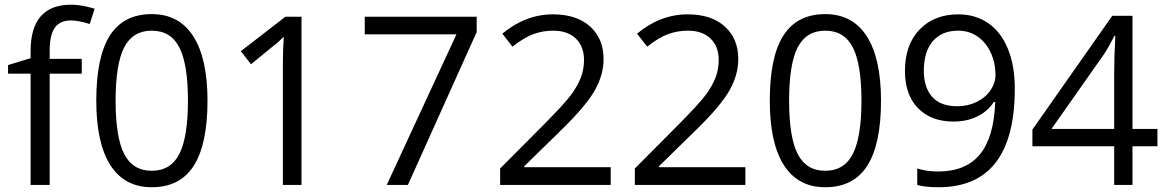

<svg xmlns="http://www.w3.org/2000/svg" viewBox="-20 -785 4953 815"><path d="M327.1 -472.2H190.9V0H109.9V-472.2H14.2V-508.8L109.9 -538.1V-567.9Q109.9 -765.1 282.2 -765.1Q324.7 -765.1 381.8 -748L360.8 -683.1Q314 -698.2 280.8 -698.2Q234.9 -698.2 212.9 -667.7Q190.9 -637.2 190.9 -569.8V-535.2H327.1Z M860.8 -357.9Q860.8 -172.9 802.5 -81.5Q744.1 9.8 624 9.8Q508.8 9.8 448.7 -83.7Q388.7 -177.2 388.7 -357.9Q388.7 -544.4 446.8 -634.8Q504.9 -725.1 624 -725.1Q740.2 -725.1 800.5 -630.9Q860.8 -536.6 860.8 -357.9ZM470.7 -357.9Q470.7 -202.1 507.3 -131.1Q543.9 -60.1 624 -60.1Q705.1 -60.1 741.5 -132.1Q777.8 -204.1 777.8 -357.9Q777.8 -511.7 741.5 -583.3Q705.1 -654.8 624 -654.8Q543.9 -654.8 507.3 -584.2Q470.7 -513.7 470.7 -357.9Z M1259.8 0H1180.7V-508.8Q1180.7 -572.3 1184.6 -628.9Q1174.3 -618.7 1161.6 -607.4Q1148.9 -596.2 1045.4 -512.2L1002.4 -567.9L1191.4 -713.9H1259.8Z M1621.6 0 1917.5 -639.2H1528.3V-713.9H2003.4V-648.9L1711.4 0Z M2572.3 0H2103V-69.8L2291 -258.8Q2377 -345.7 2404.3 -382.8Q2431.6 -419.9 2445.3 -455.1Q2459 -490.2 2459 -530.8Q2459 -587.9 2424.3 -621.3Q2389.6 -654.8 2328.1 -654.8Q2283.7 -654.8 2243.9 -640.1Q2204.1 -625.5 2155.3 -586.9L2112.3 -642.1Q2210.9 -724.1 2327.1 -724.1Q2427.7 -724.1 2484.9 -672.6Q2542 -621.1 2542 -534.2Q2542 -466.3 2503.9 -399.9Q2465.8 -333.5 2361.3 -231.9L2205.1 -79.1V-75.2H2572.3Z M3144 0H2674.8V-69.8L2862.8 -258.8Q2948.7 -345.7 2976.1 -382.8Q3003.4 -419.9 3017.1 -455.1Q3030.8 -490.2 3030.8 -530.8Q3030.8 -587.9 2996.1 -621.3Q2961.4 -654.8 2899.9 -654.8Q2855.5 -654.8 2815.7 -640.1Q2775.9 -625.5 2727.1 -586.9L2684.1 -642.1Q2782.7 -724.1 2898.9 -724.1Q2999.5 -724.1 3056.6 -672.6Q3113.8 -621.1 3113.8 -534.2Q3113.8 -466.3 3075.7 -399.9Q3037.6 -333.5 2933.1 -231.9L2776.9 -79.1V-75.2H3144Z M3719.7 -357.9Q3719.7 -172.9 3661.4 -81.5Q3603 9.8 3482.9 9.8Q3367.7 9.8 3307.6 -83.7Q3247.6 -177.2 3247.6 -357.9Q3247.6 -544.4 3305.7 -634.8Q3363.8 -725.1 3482.9 -725.1Q3599.1 -725.1 3659.4 -630.9Q3719.7 -536.6 3719.7 -357.9ZM3329.6 -357.9Q3329.6 -202.1 3366.2 -131.1Q3402.8 -60.1 3482.9 -60.1Q3564 -60.1 3600.3 -132.1Q3636.7 -204.1 3636.7 -357.9Q3636.7 -511.7 3600.3 -583.3Q3564 -654.8 3482.9 -654.8Q3402.8 -654.8 3366.2 -584.2Q3329.6 -513.7 3329.6 -357.9Z M4287.6 -409.2Q4287.6 9.8 3963.4 9.8Q3906.7 9.8 3873.5 0V-69.8Q3912.6 -57.1 3962.4 -57.1Q4079.6 -57.1 4139.4 -129.6Q4199.2 -202.1 4204.6 -352.1H4198.7Q4171.9 -311.5 4127.4 -290.3Q4083 -269 4027.3 -269Q3932.6 -269 3877 -325.7Q3821.3 -382.3 3821.3 -483.9Q3821.3 -595.2 3883.5 -659.7Q3945.8 -724.1 4047.4 -724.1Q4120.1 -724.1 4174.6 -686.8Q4229 -649.4 4258.3 -577.9Q4287.6 -506.3 4287.6 -409.2ZM4047.4 -654.8Q3977.5 -654.8 3939.5 -609.9Q3901.4 -564.9 3901.4 -484.9Q3901.4 -414.6 3936.5 -374.3Q3971.7 -334 4043.5 -334Q4087.9 -334 4125.2 -352.1Q4162.6 -370.1 4184.1 -401.4Q4205.6 -432.6 4205.6 -466.8Q4205.6 -518.1 4185.5 -561.5Q4165.5 -605 4129.6 -629.9Q4093.8 -654.8 4047.4 -654.8Z M4893.1 -164.1H4787.1V0H4709.5V-164.1H4362.3V-234.9L4701.2 -717.8H4787.1V-237.8H4893.1ZM4709.5 -237.8V-475.1Q4709.5 -544.9 4714.4 -632.8H4710.4Q4687 -585.9 4666.5 -555.2L4443.4 -237.8Z"/></svg>

Font: f01722094
Style: Regular
Weight: 400
Foundry: Ascender Corporation
Version: Version 1.10